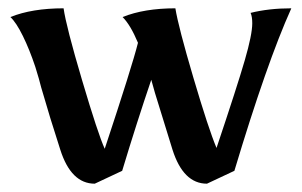

<svg xmlns="http://www.w3.org/2000/svg" viewBox="-20 -433 726 462"><path d="M125 -73Q100 -150 79 -223Q75 -240 65 -272Q51 -314 35 -346.5Q19 -379 5 -392Q57 -413 133 -413Q139 -370 177.5 -240Q216 -110 232 -75Q298 -274 312 -330Q294 -373 275 -392Q327 -413 402 -413Q409 -369 445.5 -245.5Q482 -122 501 -77Q551 -226 569 -288Q587 -350 587 -377Q587 -393 583 -402Q627 -413 681 -413Q622 -282 544 -22L478 9Q421 9 395 -73Q371 -150 353 -209L344 -241Q309 -138 274 -22L208 9Q151 9 125 -73Z"/></svg>

Font: Mirza Medium
Style: Regular
Weight: 500
Designer: Arabic design by Kourosh Beigpour, Latin design by Eduardo Tunni, engineering by Lasse Fister
Version: Version 1.0010g